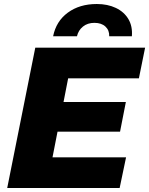

<svg xmlns="http://www.w3.org/2000/svg" viewBox="-20 -938 744 958"><path d="M242 -153H609L577 0H16L156 -700H704L673 -547H320L297 -429H608L579 -281H267ZM245 -757Q260 -832 318.5 -875Q377 -918 463 -918Q517 -918 558 -898.5Q599 -879 620.5 -843Q642 -807 638 -757H525Q526 -787 506 -805.5Q486 -824 451 -824Q417 -824 394 -805.5Q371 -787 364 -757Z"/></svg>

Font: Montserrat ExtraBold
Style: Italic
Weight: 800
Italic angle: -11.3°
Designer: Julieta Ulanovsky
Foundry: Julieta Ulanovsky
Version: Version 9.000; ttfautohint (v1.8.4.7-5d5b)